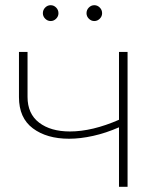

<svg xmlns="http://www.w3.org/2000/svg" viewBox="-20 -719 624 739"><path d="M246 -185Q160 -185 106.5 -225Q53 -265 53 -345V-519H86V-346Q86 -281 130.5 -247Q175 -213 249 -213Q335 -213 438 -258V-519H471V0H438V-229Q388 -207 338.5 -196Q289 -185 246 -185ZM343 -638Q331 -638 322 -647Q313 -656 313 -668Q313 -681 322 -690Q331 -699 343 -699Q355 -699 364 -690Q373 -681 373 -668Q373 -656 364 -647Q355 -638 343 -638ZM175 -638Q163 -638 154 -647Q145 -656 145 -668Q145 -681 154 -690Q163 -699 175 -699Q187 -699 196 -690Q205 -681 205 -668Q205 -656 196 -647Q187 -638 175 -638Z"/></svg>

Font: Montserrat ExtraLight
Style: Regular
Weight: 200
Designer: Julieta Ulanovsky
Foundry: Julieta Ulanovsky
Version: Version 9.000; ttfautohint (v1.8.4.7-5d5b)